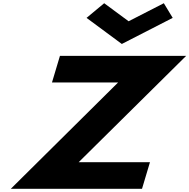

<svg xmlns="http://www.w3.org/2000/svg" viewBox="-20 -1172 1175 1192"><path d="M626.8 -1152 517.3 -1061 736.3 -899 1052.2 -1061 997.1 -1152 778.5 -1040ZM1135.5 -825H352.1L302.7 -660H713.2L47.3 0H861.7L911 -165H468.4Z"/></svg>

Font: Hussar
Style: BdSuprExtOblThree
Weight: 700
Foundry: Cannot Into Space Fonts
Version: Version 2.00